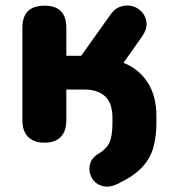

<svg xmlns="http://www.w3.org/2000/svg" viewBox="-20 -520 636 712"><path d="M424 158Q389 177 362.5 170.5Q336 164 322.5 143Q309 122 312 97Q315 72 339 54Q374 34 385.5 9.5Q397 -15 397 -65V-83Q397 -138 369.5 -163Q342 -188 292 -188H226V-74Q226 -34 205.5 -12.5Q185 9 145 9Q105 9 84 -12.5Q63 -34 63 -74V-417Q63 -499 145 -499Q226 -499 226 -417V-313H281L387 -462Q404 -488 427 -495.5Q450 -503 471.5 -497Q493 -491 507.5 -474Q522 -457 523.5 -434Q525 -411 507 -385L438 -287Q496 -264 528 -213.5Q560 -163 560 -90V-66Q560 -15 549 25.5Q538 66 508.5 98.5Q479 131 424 158Z"/></svg>

Font: Chiron GoRound TC EB
Style: Regular
Weight: 700
Designer: Ryoko NISHIZUKA 西塚涼子 (kana, bopomofo & ideographs); Paul D. Hunt (Latin, Greek & Cyrillic); Sandoll Communications 산돌커뮤니
Foundry: Adobe
Version: Version 1.000;hotconv 1.1.1;makeotfexe 2.6.0